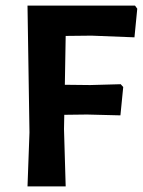

<svg xmlns="http://www.w3.org/2000/svg" viewBox="-20 -664 509 684"><path d="M410 -364 419 -354 409 -253 290 -256 209 -255 208 -204 214 0H78L85 -192L78 -644H461L469 -633L459 -531L306 -537L214 -536L211 -362L301 -361Z"/></svg>

Font: Alegreya Sans
Style: Bold
Weight: 700
Designer: Juan Pablo del Peral
Foundry: Huerta Tipografica
Version: Version 2.007